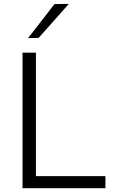

<svg xmlns="http://www.w3.org/2000/svg" viewBox="-20 -990 610 1010"><path d="M98.5 0V-713H169V-63.5H534.5V0ZM127.5 -789.5Q163 -834.5 197.5 -879.2Q232 -924 266.5 -968.5L342 -969.5Q301.5 -923.5 262 -879.2Q222.5 -835 183 -790.5Z"/></svg>

Font: Commissioner Light
Style: Regular
Weight: 300
Designer: Kostas Bartsokas
Foundry: Kostas Bartsokas
Version: Version 1.000; ttfautohint (v1.8.3)